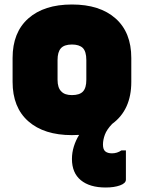

<svg xmlns="http://www.w3.org/2000/svg" viewBox="-20 -584 640 854"><path d="M300 123Q300 95 308.5 67.5Q317 40 332 16Q316 17 300 17Q176 17 106 -44.5Q36 -106 36 -220V-326Q36 -440 106 -502Q176 -564 300 -564Q424 -564 494 -502Q564 -440 564 -326V-220Q564 -95 479 -33Q455 -8 446.5 15Q438 38 438 59Q438 81 448.5 89.5Q459 98 478 98Q501 98 520 85H540V215Q540 231 514 240.5Q488 250 450 250Q379 250 339.5 217.5Q300 185 300 123ZM300 -386Q266 -386 251 -369.5Q236 -353 236 -317V-229Q236 -193 253 -177Q268 -161 300 -161Q334 -161 349 -177Q364 -193 364 -229V-317Q364 -355 348 -371Q332 -386 300 -386Z"/></svg>

Font: Recursive Sn Lnr St Blk
Style: Regular
Weight: 900
Version: Version 1.079;hotconv 1.0.112;makeotfexe 2.5.65598; ttfautoh